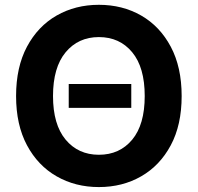

<svg xmlns="http://www.w3.org/2000/svg" viewBox="-20 -757 811 787"><path d="M385.3 9.8Q289.1 9.8 212.2 -34.2Q135.3 -78.1 90.6 -161.6Q45.9 -245.1 45.9 -363.3Q45.9 -481.9 90.6 -565.7Q135.3 -649.4 212.2 -693.4Q289.1 -737.3 385.3 -737.3Q481.9 -737.3 558.6 -693.4Q635.3 -649.4 679.9 -565.7Q724.6 -481.9 724.6 -363.3Q724.6 -244.6 679.9 -161.4Q635.3 -78.1 558.6 -34.2Q481.9 9.8 385.3 9.8ZM385.3 -122.6Q470.2 -122.6 521.7 -184.3Q573.2 -246.1 573.2 -363.3Q573.2 -481 521.7 -543Q470.2 -605 385.3 -605Q300.8 -605 249 -542.7Q197.3 -480.5 197.3 -363.3Q197.3 -246.6 249 -184.6Q300.8 -122.6 385.3 -122.6ZM518.1 -412.6V-314.9H261.7V-412.6Z"/></svg>

Font: Inter-Bold
Style: Bold
Weight: 700
Designer: Rasmus Andersson
Foundry: rsms
Version: Version 4.000;git-a52131595